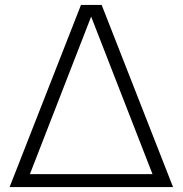

<svg xmlns="http://www.w3.org/2000/svg" viewBox="-20 -760 742 780"><path d="M19 0 309 -740H393L683 0ZM91.5 -27 82 -52.5H619L609.5 -27L344 -708.5H356.5Z"/></svg>

Font: Encode Sans SemiExpanded Light
Style: Regular
Weight: 300
Width: 6
Designer: Multiple Designers
Foundry: Impallari Type
Version: Version 3.002